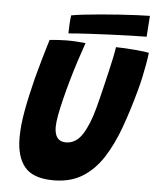

<svg xmlns="http://www.w3.org/2000/svg" viewBox="-57 -881 771 945"><g transform="rotate(5 328.0 -408.0)"><path d="M242.6 15.5Q141.6 15.5 99.9 -34.9Q58.2 -85.2 58.2 -179Q58.2 -239.6 71.8 -313.9Q85.4 -388.2 107.9 -476.9Q119.8 -522.5 133.9 -571.4Q148.1 -620.4 163.5 -671.1Q184.4 -673.2 206.6 -674.7Q228.8 -676.1 247.8 -676.1Q273 -676.1 297.4 -674.6Q321.9 -673 341.1 -670.9Q327.2 -631 310.5 -580.1Q293.8 -529.1 279.2 -476.8Q266.1 -430.8 255.2 -386.6Q244.2 -342.4 237.5 -306.2Q230.8 -270 230.8 -247.8Q230.8 -175.8 286.9 -175.8Q336.6 -175.8 368.5 -225.6Q400.4 -275.4 422 -357.2Q427.4 -377.2 435.4 -409.1Q443.4 -441 452.2 -478.3Q461.1 -515.6 469.6 -552.1Q478 -588.5 484.1 -618.2Q490.1 -647.9 492.1 -664.2Q512 -664.2 537.9 -662.6Q563.8 -661 589 -658.9Q614.2 -656.9 632.5 -654.4Q650.8 -652 655.8 -650.5Q652.6 -624 647.1 -592.7Q641.6 -561.4 634.4 -528Q627.1 -494.6 617.9 -461.1Q590.8 -361.2 559.4 -274.8Q528 -188.2 486 -123Q444 -57.8 384.8 -21.1Q325.5 15.5 242.6 15.5ZM637.9 -728.4Q609.4 -728.4 562.6 -727Q515.9 -725.6 460.6 -723.3Q405.4 -721 351 -718Q296.6 -715 253 -711.2Q253.2 -734.4 254.5 -756.8Q255.8 -779.2 258.8 -800.8Q282.2 -805.4 320.9 -809.8Q359.6 -814.1 405.4 -818.2Q451.2 -822.2 497.4 -825.3Q543.5 -828.4 582.4 -830.2Q621.2 -832.1 645.2 -832.1Z"/></g></svg>

Font: Grandstander Thin
Style: Italic
Weight: 100
Italic angle: -15°
Designer: Tyler Finck
Foundry: Etcetera Type Co
Version: Version 1.200